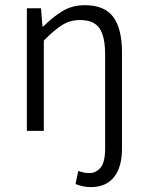

<svg xmlns="http://www.w3.org/2000/svg" viewBox="-20 -516 581 757"><path d="M337.9 221.7Q319.8 221.7 304.4 218Q289.1 214.4 277.8 209.5L288.6 158.2Q296.9 161.1 308.3 163.8Q319.8 166.5 332 166.5Q358.4 166.5 376.5 145Q394.5 123.5 394.5 69.3V-300.3Q394.5 -372.1 372.3 -404.5Q350.1 -437 295.4 -437Q255.9 -437 224.1 -416.7Q192.4 -396.5 152.8 -356V0H85.9V-483.4H141.6L147.5 -411.6H150.9Q186 -447.3 225.1 -471.4Q264.2 -495.6 314.5 -495.6Q392.1 -495.6 426.5 -449.2Q460.9 -402.8 460.9 -309.6V70.8Q460.9 143.1 429.4 182.4Q397.9 221.7 337.9 221.7Z"/></svg>

Font: Varta Light Light
Style: Regular
Weight: 300
Version: Version 1.004